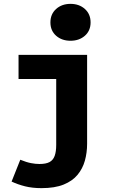

<svg xmlns="http://www.w3.org/2000/svg" viewBox="-20 -782 640 994"><path d="M195 192Q147 192 109.5 182.5Q72 173 40 158L85 45Q117 58 140.5 62.5Q164 67 184 67Q218 67 236.5 57Q255 47 263 25Q271 3 271 -32V-373H76V-498H431V-38Q431 8 419.5 49.5Q408 91 381.5 123Q355 155 309.5 173.5Q264 192 195 192ZM345 -571Q300 -571 270.5 -597Q241 -623 241 -666Q241 -709 270.5 -735.5Q300 -762 345 -762Q390 -762 419.5 -735.5Q449 -709 449 -666Q449 -623 419.5 -597Q390 -571 345 -571Z"/></svg>

Font: Source Code Pro ExtraLight ExtraBold
Style: Regular
Weight: 800
Monospace: yes
Version: Version 1.018;hotconv 1.0.116;makeotfexe 2.5.65601